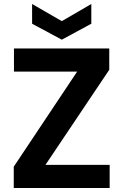

<svg xmlns="http://www.w3.org/2000/svg" viewBox="-20 -943 618 963"><path d="M49 0V-107L367 -584H50V-700H528V-593L208 -116H530V0ZM290 -744 141 -824V-923L290 -837L438 -923V-824Z"/></svg>

Font: DM Sans 18pt ExtraBold
Style: Regular
Weight: 800
Designer: Colophon Foundry, Jonny Pinhorn
Foundry: Colophon Foundry
Version: Version 4.004;gftools[0.9.30]